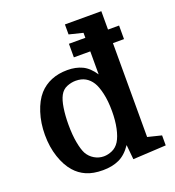

<svg xmlns="http://www.w3.org/2000/svg" viewBox="-142 -891 919 1011"><g transform="rotate(-20 318.0 -385.0)"><path d="M321 -601V-677H602V-601ZM38 -269Q38 -335 56.5 -392.5Q75 -450 106 -485Q135 -517 175 -533.5Q215 -550 265 -550Q312 -550 348 -533Q384 -516 413 -472V-705L336 -724V-780H540V-75L617 -56V0L432 10L424 -72Q393 -26 354 -8Q315 10 263 10Q208 10 170.5 -6.5Q133 -23 107 -53Q76 -88 57 -144.5Q38 -201 38 -269ZM413 -266Q413 -324 403 -367Q393 -410 379 -432Q364 -456 341.5 -469Q319 -482 287 -482Q263 -482 238 -472Q213 -462 199 -436Q186 -412 179.5 -370Q173 -328 173 -278Q173 -220 181 -177Q189 -134 201 -111Q215 -86 239.5 -71.5Q264 -57 292 -57Q315 -57 339 -67.5Q363 -78 379 -103Q395 -129 404 -171.5Q413 -214 413 -266Z"/></g></svg>

Font: Domine
Style: Bold
Weight: 700
Designer: Pablo Impallari, Rodrigo Fuenzalida, Brenda Gallo
Foundry: Pablo Impallari, Rodrigo Fuenzalida, Brenda Gallo
Version: Version 2.000